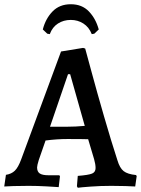

<svg xmlns="http://www.w3.org/2000/svg" viewBox="-33 -877 665 906"><path d="M330 2 334 -47Q385 -51 401.5 -58Q418 -65 418 -84Q418 -102 411 -126L383 -220Q358 -221 285 -221Q236 -221 182 -214L150 -122Q142 -96 142 -87Q142 -67 154.5 -58.5Q167 -50 196 -50H247L250 -45L244 6Q231 5 187 2.5Q143 0 102 0Q63 0 30.5 1Q-2 2 -13 3L-5 -52Q21 -56 37 -71.5Q53 -87 67 -125L255 -634L359 -651L369 -648Q376 -623 400 -534Q424 -445 458 -327.5Q492 -210 521 -121Q532 -84 550.5 -69.5Q569 -55 609 -51L612 -46L605 3Q593 2 559.5 1Q526 0 492 0Q441 0 394 3.5Q347 7 334 9ZM283 -279Q323 -279 367 -283L298 -527H288L203 -279ZM202 -716 190 -718 169 -738Q182 -789 215 -823Q248 -857 301 -857Q354 -857 386.5 -823Q419 -789 433 -738L412 -718L400 -716Q387 -749 360.5 -766Q334 -783 301 -783Q267 -783 240.5 -766Q214 -749 202 -716Z"/></svg>

Font: Alegreya Medium
Style: Regular
Weight: 500
Designer: Juan Pablo del Peral
Foundry: Huerta Tipografica
Version: Version 2.007; ttfautohint (v1.6)